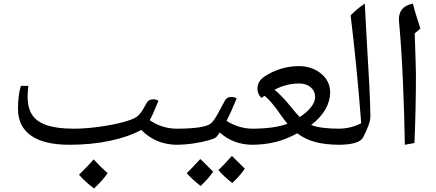

<svg xmlns="http://www.w3.org/2000/svg" viewBox="-20 -800 2441 1074"><path d="M971.7 9.8Q851.6 9.8 770.5 -73.2Q697.3 -33.7 593.5 -12Q489.7 9.8 367.7 9.8Q226.6 9.8 153.6 -41.5Q80.6 -92.8 80.6 -190.9Q80.6 -268.1 96.7 -319.8H138.7Q137.7 -314.5 136 -295.7Q134.3 -276.9 134.3 -262.2Q134.3 -193.4 161.6 -154.8Q189 -116.2 246.1 -98.1Q303.2 -80.1 392.6 -80.1Q454.6 -80.1 531.2 -90.3Q607.9 -100.6 666.5 -116.2Q725.1 -131.8 745.6 -147.2Q766.1 -162.6 784.7 -196.3L801.3 -226.1Q812.5 -244.6 837.4 -244.6Q854.5 -244.6 866.2 -235.8Q834 -155.8 817.4 -127.9Q885.7 -80.1 971.7 -80.1Q981.4 -80.1 981.4 -69.8V0Q981.4 9.8 971.7 9.8ZM582 168.5Q557.1 206.1 505.9 254.4Q453.6 213.9 421.9 177.7Q471.7 128.9 503.9 91.8Q542.5 133.8 582 168.5Z M1274.9 -257.8Q1292 -257.8 1303.7 -249Q1269.5 -166 1247.1 -124Q1316.4 -80.1 1395 -80.1Q1404.8 -80.1 1404.8 -69.8V0Q1404.8 9.8 1395 9.8Q1285.6 9.8 1209 -59.1L1199.7 -45.4L1189.9 -33.2Q1182.6 -25.4 1145.5 -14.9Q1108.4 -4.4 1059.8 2.7Q1011.2 9.8 960.9 9.8Q951.2 9.8 951.2 0V-69.8Q951.2 -80.1 960.9 -80.1Q1117.2 -80.1 1155.8 -106.9Q1168.5 -115.2 1183.3 -138.4Q1198.2 -161.6 1218.3 -200.7L1238.8 -238.8Q1249.5 -257.8 1274.9 -257.8ZM1172.4 160.2Q1145.5 199.7 1102.5 240.2Q1054.2 203.1 1024.4 168.5Q1047.4 147.5 1100.6 89.4Q1110.8 100.6 1172.4 160.2ZM1349.6 143.6Q1323.2 182.1 1279.3 223.6Q1233.4 188.5 1201.7 151.4Q1222.2 132.8 1277.3 72.3Q1288.1 84 1349.6 143.6Z M1879.9 9.8Q1803.7 9.8 1746.3 -4.9Q1689 -19.5 1642.6 -54.2Q1578.1 -19 1517.3 -4.6Q1456.5 9.8 1385.7 9.8Q1375 9.8 1375 -1V-68.8Q1375 -80.1 1385.7 -80.1Q1515.6 -80.1 1587.9 -107.9Q1570.8 -127.9 1556.4 -148.7Q1542 -169.4 1527.3 -189.5Q1512.7 -209.5 1496.3 -228.5Q1480 -247.6 1460 -264.2L1441.9 -252Q1419.9 -275.9 1419.9 -304.7Q1419.9 -345.2 1460 -372.3Q1500 -399.4 1550.3 -414.8Q1600.6 -430.2 1649.9 -430.2Q1725.6 -430.2 1776.1 -388.2Q1826.7 -346.2 1826.7 -283.2Q1826.7 -234.9 1799.8 -187.7Q1772.9 -140.6 1720.7 -101.1Q1771 -80.1 1879.9 -80.1Q1891.6 -80.1 1891.6 -68.8V-1Q1891.6 9.8 1879.9 9.8ZM1653.8 -333Q1581.1 -333 1515.6 -297.9Q1553.7 -266.6 1592.8 -219.7Q1640.1 -161.6 1656.7 -145Q1696.3 -170.9 1719.5 -200.4Q1742.7 -230 1742.7 -257.8Q1742.7 -290.5 1718 -311.8Q1693.4 -333 1653.8 -333Z M1870.6 9.8Q1860.4 9.8 1860.4 0V-69.8Q1860.4 -80.1 1870.6 -80.1Q1943.4 -80.1 2000.5 -110.8Q1976.1 -429.2 1941.4 -713.9Q1976.1 -750.5 2020.5 -779.8L2029.8 -605.5Q2042.5 -394.5 2046.6 -309.1Q2050.8 -223.6 2051.8 -148.9Q2051.8 -107.9 2010.7 -30.8Q1988.3 9.8 1870.6 9.8Z M2299.8 -612.8Q2306.6 -414.6 2306.6 -381.8Q2306.6 -196.3 2298.3 0L2244.6 9.8Q2242.2 -153.3 2233.9 -343Q2225.6 -532.7 2212.4 -674.8L2211.4 -690.9Q2211.4 -727.5 2230.2 -749.5Q2249 -771.5 2289.6 -779.8Q2300.8 -735.4 2310.5 -706.1L2331.5 -640.1Z"/></svg>

Font: Droid Arabic Naskh
Style: Regular
Weight: 400
Designer: Pascal Zoghbi
Foundry: Ascender Corporation
Version: Version 1.00